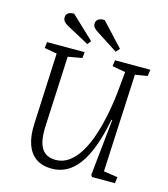

<svg xmlns="http://www.w3.org/2000/svg" viewBox="-133 -1020 996 1137"><g transform="rotate(15 365.5 -451.5)"><path d="M594 -51 680 -38 675 0H534L527 -12L563 -357H558Q539 -259 513 -189Q487 -119 453.5 -74Q420 -29 379.5 -7.5Q339 14 290 14Q233 14 194.5 -12Q156 -38 137.5 -90Q119 -142 123 -218L143 -652L66 -666L71 -703H301L297 -666L211 -651L191 -230Q187 -164 197.5 -122.5Q208 -81 233.5 -61.5Q259 -42 299 -42Q344 -42 381 -69Q418 -96 447 -144.5Q476 -193 497 -258Q518 -323 532.5 -399Q547 -475 554 -556L563 -651L482 -666L487 -703H704L698 -663L623 -651ZM343 -840Q329 -849 321.5 -858Q314 -867 314 -881Q314 -900 328.5 -909.5Q343 -919 367 -917L498 -776L478 -753ZM164 -829Q148 -838 140.5 -848Q133 -858 133 -871Q133 -889 145.5 -898Q158 -907 182 -907L321 -776L304 -753Z"/></g></svg>

Font: Literata 18pt Light
Style: Italic
Weight: 300
Italic angle: -2°
Designer: Latin by Veronika Burian and Jose Scaglione. Greek by Irene Vlachou. Cyrillic by Vera Evstafieva
Foundry: TypeTogether
Version: Version 3.103;gftools[0.9.29]